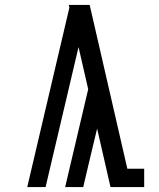

<svg xmlns="http://www.w3.org/2000/svg" viewBox="-20 -755 640 775"><path d="M90 0 260 -724 258 -735Q279 -735 300 -735Q321 -735 342 -735L494 -74H562V0H426L372 -236L339 -98L316 0H243L336 -395L297 -565L164 0Z"/></svg>

Font: Iosevka Slab Extended
Style: Regular
Weight: 400
Width: 7
Monospace: yes
Designer: Belleve Invis
Foundry: Belleve Invis
Version: Version 11.1.1; ttfautohint (v1.8.3)